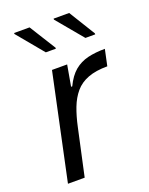

<svg xmlns="http://www.w3.org/2000/svg" viewBox="-138 -799 678 871"><g transform="rotate(-20 201.5 -363.0)"><path d="M36.2 0 144.7 -510H217.9L200 -408.6H205.6Q227.2 -453.8 255.4 -477.2Q283.7 -500.5 320.3 -509.3Q357 -518 402.8 -518L386.1 -439.6Q330.3 -439.6 292.3 -425.1Q254.4 -410.6 230.7 -382.6Q207 -354.7 191.9 -315.5Q176.9 -276.3 166.3 -226.9L116.9 0ZM145.7 -594.6 40.5 -721.4V-726.2H115.1L194.3 -599.4V-594.6ZM336.9 -594.6 231.1 -721.4V-726.2H306.3L384.3 -599.4V-594.6Z"/></g></svg>

Font: Saira Thin
Style: Italic
Weight: 100
Italic angle: -12°
Designer: Hector Gatti with collaboration of the Omnibus-Type team
Foundry: Omnibus-Type
Version: Version 1.101